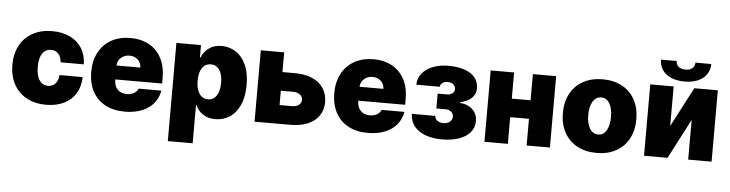

<svg xmlns="http://www.w3.org/2000/svg" viewBox="-52 -971 5400 1421"><g transform="rotate(5 2648.5 -260.5)"><path d="M29.3 -263.7Q29.3 -345.2 62.3 -407Q95.2 -468.8 157 -502.9Q218.8 -537.1 302.7 -537.1Q378.4 -537.1 435.3 -509.5Q492.2 -481.9 523.4 -431.2Q554.7 -380.4 555.7 -312.5H383.8Q380.4 -353.5 359.4 -376Q338.4 -398.4 305.7 -398.4Q265.1 -398.4 241.5 -364.5Q217.8 -330.6 217.8 -265.6Q217.8 -199.7 241.5 -165.3Q265.1 -130.9 305.7 -130.9Q338.4 -130.9 359.4 -153.3Q380.4 -175.8 383.8 -217.8H555.7Q554.2 -148.9 523.4 -97.4Q492.7 -45.9 436 -18.1Q379.4 9.8 302.7 9.8Q218.8 9.8 157 -24.4Q95.2 -58.6 62.3 -120.4Q29.3 -182.1 29.3 -263.7Z M615.2 -263.7Q615.2 -345.2 648.2 -407.2Q681.2 -469.2 741.9 -503.2Q802.7 -537.1 883.8 -537.1Q962.4 -537.1 1021.5 -504.6Q1080.6 -472.2 1113 -410.9Q1145.5 -349.6 1145.5 -265.6V-221.7H797.9V-214.8Q797.9 -173.3 823 -147.2Q848.1 -121.1 891.6 -121.1Q921.9 -121.1 944.3 -133.8Q966.8 -146.5 975.6 -168.9H1144.5Q1135.3 -114.3 1101.8 -74Q1068.4 -33.7 1013.7 -12Q959 9.8 887.7 9.8Q803.7 9.8 742.4 -22.9Q681.2 -55.7 648.2 -117.2Q615.2 -178.7 615.2 -263.7ZM974.6 -325.2Q974.1 -348.6 962.6 -367.2Q951.2 -385.7 931.6 -396Q912.1 -406.2 887.7 -406.2Q863.3 -406.2 843 -395.8Q822.8 -385.3 810.5 -366.9Q798.3 -348.6 797.9 -325.2Z M1224.6 -530.3H1407.2V-438.5H1412.1Q1428.7 -481.4 1466.8 -509.3Q1504.9 -537.1 1561.5 -537.1Q1617.2 -537.1 1664.6 -507.8Q1711.9 -478.5 1740.7 -417.2Q1769.5 -356 1769.5 -264.6Q1769.5 -176.8 1741.5 -115.5Q1713.4 -54.2 1665.8 -23.7Q1618.2 6.8 1559.6 6.8Q1504.9 6.8 1467 -19Q1429.2 -44.9 1412.1 -86.9H1409.2V199.2H1224.6ZM1493.2 -134.8Q1534.2 -134.8 1557.1 -169.7Q1580.1 -204.6 1580.1 -265.6Q1580.1 -325.7 1557.1 -360.1Q1534.2 -394.5 1493.2 -394.5Q1451.7 -394.5 1428.5 -360.4Q1405.3 -326.2 1405.3 -265.6Q1405.3 -205.1 1428.5 -169.9Q1451.7 -134.8 1493.2 -134.8Z M2359.4 -189.5Q2358.9 -131.3 2329.8 -88.6Q2300.8 -45.9 2246.6 -22.9Q2192.4 0 2118.2 0H1851.6V-530.3H2025.4V-383.8H2118.2Q2192.4 -383.8 2246.6 -360.4Q2300.8 -336.9 2329.8 -293Q2358.9 -249 2359.4 -189.5ZM2118.2 -138.7Q2148.4 -138.7 2168 -153.3Q2187.5 -168 2187.5 -190.4Q2187.5 -214.4 2168 -229.7Q2148.4 -245.1 2118.2 -245.1H2025.4V-138.7Z M2420.9 -263.7Q2420.9 -345.2 2453.9 -407.2Q2486.8 -469.2 2547.6 -503.2Q2608.4 -537.1 2689.5 -537.1Q2768.1 -537.1 2827.1 -504.6Q2886.2 -472.2 2918.7 -410.9Q2951.2 -349.6 2951.2 -265.6V-221.7H2603.5V-214.8Q2603.5 -173.3 2628.7 -147.2Q2653.8 -121.1 2697.3 -121.1Q2727.5 -121.1 2750 -133.8Q2772.5 -146.5 2781.2 -168.9H2950.2Q2940.9 -114.3 2907.5 -74Q2874 -33.7 2819.3 -12Q2764.6 9.8 2693.4 9.8Q2609.4 9.8 2548.1 -22.9Q2486.8 -55.7 2453.9 -117.2Q2420.9 -178.7 2420.9 -263.7ZM2780.3 -325.2Q2779.8 -348.6 2768.3 -367.2Q2756.8 -385.7 2737.3 -396Q2717.8 -406.2 2693.4 -406.2Q2668.9 -406.2 2648.7 -395.8Q2628.4 -385.3 2616.2 -366.9Q2604 -348.6 2603.5 -325.2Z M3245.1 -111.3Q3273.9 -111.3 3292.2 -126.2Q3310.5 -141.1 3310.5 -165Q3310.5 -187 3293.9 -200.9Q3277.3 -214.8 3251 -214.8H3183.6V-325.2H3251Q3276.4 -325.2 3292.5 -337.2Q3308.6 -349.1 3308.6 -368.2Q3308.6 -390.1 3292.7 -403.6Q3276.9 -417 3252 -417Q3227.1 -417 3211.2 -405.8Q3195.3 -394.5 3195.3 -377H3020.5Q3021 -425.8 3050.8 -462.2Q3080.6 -498.5 3131.3 -517.8Q3182.1 -537.1 3244.1 -537.1Q3350.6 -537.1 3410.2 -498.3Q3469.7 -459.5 3469.7 -386.7Q3469.7 -346.2 3440.2 -317.4Q3410.6 -288.6 3355.5 -276.4V-270.5Q3390.1 -268.6 3419.2 -253.7Q3448.2 -238.8 3465.8 -211.4Q3483.4 -184.1 3483.4 -146.5Q3483.4 -97.7 3453.1 -62.5Q3422.9 -27.3 3368.9 -8.8Q3314.9 9.8 3245.1 9.8Q3176.3 9.8 3122.8 -9.3Q3069.3 -28.3 3038.6 -66.2Q3007.8 -104 3005.9 -159.2H3180.7Q3180.7 -138.2 3198.5 -124.8Q3216.3 -111.3 3245.1 -111.3Z M3733.4 -335.9H3873V-530.3H4045.9V0H3873V-198.2H3733.4V0H3559.6V-530.3H3733.4Z M4119.1 -263.7Q4119.1 -345.2 4152.1 -407Q4185.1 -468.8 4246.8 -502.9Q4308.6 -537.1 4392.6 -537.1Q4476.6 -537.1 4538.1 -502.9Q4599.6 -468.8 4632.3 -407Q4665 -345.2 4665 -263.7Q4665 -182.1 4632.3 -120.4Q4599.6 -58.6 4538.1 -24.4Q4476.6 9.8 4392.6 9.8Q4308.6 9.8 4246.8 -24.4Q4185.1 -58.6 4152.1 -120.4Q4119.1 -182.1 4119.1 -263.7ZM4476.6 -264.6Q4476.6 -328.6 4454.3 -365.5Q4432.1 -402.3 4393.6 -402.3Q4353.5 -402.3 4330.6 -365.5Q4307.6 -328.6 4307.6 -264.6Q4307.6 -201.2 4330.6 -164.1Q4353.5 -127 4393.6 -127Q4432.1 -127 4454.3 -164.1Q4476.6 -201.2 4476.6 -264.6Z M5072.3 -530.3H5247.1V0H5073.2V-294.9L4919.9 0H4745.1V-530.3H4918.9V-236.3ZM4995.1 -573.2Q4938.5 -573.2 4896.2 -591.3Q4854 -609.4 4831.3 -642.6Q4808.6 -675.8 4808.6 -719.7H4924.8Q4924.8 -695.3 4942.1 -678.7Q4959.5 -662.1 4995.1 -662.1Q5030.3 -662.1 5046.9 -678.5Q5063.5 -694.8 5064.5 -719.7H5181.6Q5181.6 -675.8 5158.9 -642.6Q5136.2 -609.4 5094 -591.3Q5051.8 -573.2 4995.1 -573.2Z"/></g></svg>

Font: Pretendard GOV Black
Style: Regular
Weight: 900
Designer: Base glyphs from Inter by Rasmus Andersson; Hangeul glyphs from Noto Sans CJK(Source Han Sans) by Jang Soo-young and Kan
Foundry: Kil Hyung-jin
Version: Version 1.309